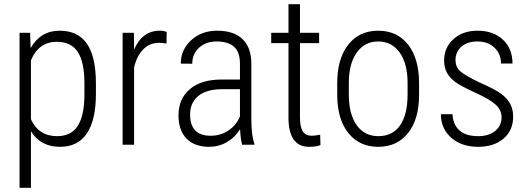

<svg xmlns="http://www.w3.org/2000/svg" viewBox="-20 -683 2497 906"><path d="M432.6 -239.3Q432.6 -117.2 390.1 -53.7Q347.7 9.8 263.2 9.8Q171.4 9.8 126 -63.5V203.1H72.3V-528.3H122.1L124.5 -456.1Q171.4 -538.1 261.7 -538.1Q347.2 -538.1 389.6 -477.5Q432.1 -417 432.6 -292.5ZM378.4 -288.6Q378.4 -390.1 346.9 -438Q315.4 -485.8 248.5 -485.8Q162.6 -485.8 126 -398.4V-120.1Q162.6 -40.5 249.5 -40.5Q314.9 -40.5 346.4 -88.4Q377.9 -136.2 378.4 -235.8Z M765.6 -477.5Q746.1 -481 731.4 -481Q686.5 -481 656 -450.2Q625.5 -419.4 612.8 -364.7V0H558.6V-528.3H611.8L612.8 -449.2Q651.4 -538.1 733.9 -538.1Q755.4 -538.1 766.6 -531.7Z M1122.6 0Q1115.2 -25.4 1112.8 -73.2Q1088.4 -33.7 1050 -12Q1011.7 9.8 966.8 9.8Q898.4 9.8 860.4 -28.8Q822.3 -67.4 822.3 -138.7Q822.3 -216.3 875.2 -261.7Q928.2 -307.1 1021.5 -307.6H1112.3V-381.3Q1112.3 -438 1084.2 -462.6Q1056.2 -487.3 1002 -487.3Q951.7 -487.3 919.4 -458Q887.2 -428.7 887.2 -382.3L833 -382.8Q833 -447.8 881.8 -492.9Q930.7 -538.1 1004.4 -538.1Q1084 -538.1 1125 -498Q1166 -458 1166 -381.3V-122.1Q1166 -44.4 1180.2 -5.9V0ZM973.6 -42.5Q1021.5 -42.5 1058.3 -67.4Q1095.2 -92.3 1112.3 -133.8V-262.2H1026.4Q952.1 -261.2 914.6 -229.2Q877 -197.3 877 -143.1Q877 -42.5 973.6 -42.5Z M1395.5 -663.1V-528.3H1485.8V-479.5H1395.5V-128.4Q1395.5 -85 1408.4 -63.7Q1421.4 -42.5 1451.7 -42.5Q1464.8 -42.5 1490.7 -47.4L1492.2 1.5Q1473.6 9.8 1439 9.8Q1343.8 9.8 1341.3 -121.1V-479.5H1259.8V-528.3H1341.3V-663.1Z M1571.3 -291Q1571.3 -405.3 1623 -471.7Q1674.8 -538.1 1764.2 -538.1Q1854 -538.1 1905.5 -472.7Q1957 -407.2 1957.5 -292.5V-236.3Q1957.5 -120.1 1905.5 -55.2Q1853.5 9.8 1765.1 9.8Q1676.8 9.8 1625 -53.7Q1573.2 -117.2 1571.3 -228.5ZM1626 -236.3Q1626 -145 1662.8 -92.8Q1699.7 -40.5 1765.1 -40.5Q1832 -40.5 1867.4 -90.8Q1902.8 -141.1 1903.3 -234.9V-291Q1903.3 -382.3 1866.2 -434.8Q1829.1 -487.3 1764.2 -487.3Q1701.2 -487.3 1664.1 -436Q1627 -384.8 1626 -294.9Z M2346.7 -129.9Q2346.7 -164.1 2318.4 -189.7Q2290 -215.3 2222.4 -245.8Q2154.8 -276.4 2127.9 -296.6Q2101.1 -316.9 2088.4 -340.8Q2075.7 -364.7 2075.7 -397.5Q2075.7 -458.5 2119.6 -498.3Q2163.6 -538.1 2233.4 -538.1Q2308.6 -538.1 2353.5 -495.6Q2398.4 -453.1 2398.4 -383.3H2344.2Q2344.2 -428.2 2313.5 -457.8Q2282.7 -487.3 2233.4 -487.3Q2185.5 -487.3 2157.5 -462.9Q2129.4 -438.5 2129.4 -399.4Q2129.4 -367.7 2150.9 -347.7Q2172.4 -327.6 2243.7 -293.5Q2317.4 -261.2 2345.2 -240.2Q2373 -219.2 2387.2 -193.6Q2401.4 -168 2401.4 -132.8Q2401.4 -67.4 2356 -28.8Q2310.5 9.8 2236.3 9.8Q2157.7 9.8 2109.1 -33.2Q2060.5 -76.2 2060.5 -144H2115.2Q2117.7 -94.7 2148.2 -67.6Q2178.7 -40.5 2236.3 -40.5Q2286.1 -40.5 2316.4 -64.9Q2346.7 -89.4 2346.7 -129.9Z"/></svg>

Font: Roboto Condensed Light
Style: Regular
Weight: 300
Designer: Google
Version: Version 2.134; 2016